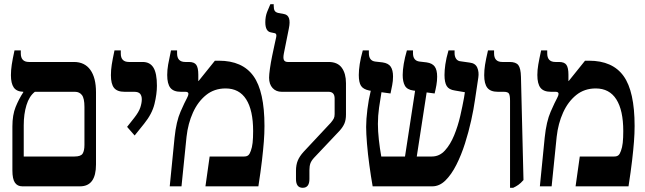

<svg xmlns="http://www.w3.org/2000/svg" viewBox="-20 -887 3072 914"><path d="M86 0Q63 0 51 -17.5Q39 -35 39 -76V-285Q39 -340 54.5 -378Q70 -416 91 -448V-450Q59 -451 45.5 -470.5Q32 -490 32 -529Q32 -553 36 -579.5Q40 -606 49 -647H79V-633Q79 -592 118 -592H332Q383 -592 410 -554.5Q437 -517 437 -448V-104Q437 0 361 0ZM93 -142H335Q365 -142 373.5 -156Q382 -170 382 -197V-378Q382 -419 370 -434.5Q358 -450 337 -450H146Q119 -429 106 -386.5Q93 -344 93 -291Z M621 -242 585 -283 619 -326Q641 -354 648 -375.5Q655 -397 655 -414Q655 -431 647 -440.5Q639 -450 619 -450H573Q538 -450 523 -468.5Q508 -487 508 -529Q508 -554 512 -579.5Q516 -605 525 -647H555V-632Q555 -592 594 -592H659Q694 -592 710.5 -565Q727 -538 727 -479Q727 -440 715.5 -392.5Q704 -345 666 -298Z M788 0 811 -232Q819 -309 839.5 -355.5Q860 -402 870 -420Q877 -433 877 -440Q877 -450 863 -450H841Q806 -450 791 -469Q776 -488 776 -530Q776 -554 780.5 -580Q785 -606 794 -647H823V-633Q823 -592 862 -592H879Q905 -592 914.5 -578Q924 -564 924 -532V-502L925 -501L1003 -598H1022Q1134 -598 1186.5 -525Q1239 -452 1239 -287Q1239 -252 1236 -213Q1233 -174 1227 -122.5Q1221 -71 1210 0H958L978 -142H1142Q1155 -142 1162 -148Q1169 -154 1174 -169Q1180 -185 1182.5 -207Q1185 -229 1185 -263Q1185 -362 1152 -414Q1119 -466 1054 -466Q1000 -466 961 -434.5Q922 -403 898.5 -351Q875 -299 868 -236L844 0Z M1421 7Q1389 7 1389 -35V-74Q1389 -102 1397.5 -122.5Q1406 -143 1425 -164L1555 -303Q1565 -315 1569 -323Q1573 -331 1573 -344V-418Q1573 -450 1544 -450H1321Q1294 -450 1277.5 -468Q1261 -486 1261 -517Q1261 -532 1265 -560.5Q1269 -589 1275.5 -620.5Q1282 -652 1287.5 -677Q1293 -702 1295 -711Q1298 -727 1288 -729L1269 -733Q1243 -738 1243 -781Q1243 -808 1251.5 -830Q1260 -852 1267 -867H1283V-859Q1283 -844 1287.5 -836Q1292 -828 1306 -825L1333 -820Q1368 -813 1355 -751L1331 -631Q1327 -609 1332 -600.5Q1337 -592 1350 -592H1544Q1587 -592 1607 -564.5Q1627 -537 1627 -491V-342Q1627 -317 1620 -300Q1613 -283 1597 -265L1476 -137Q1462 -122 1457.5 -109Q1453 -96 1453 -77V-35Q1453 7 1421 7Z M1754 0Q1746 -45 1738.5 -99.5Q1731 -154 1727 -203Q1723 -252 1723 -283Q1723 -319 1729 -367Q1735 -415 1745 -455L1738 -456Q1709 -462 1698.5 -478.5Q1688 -495 1688 -530Q1688 -553 1692.5 -582.5Q1697 -612 1707 -647H1736V-634Q1736 -598 1766 -594L1801 -590Q1829 -586 1840 -569.5Q1851 -553 1851 -523Q1851 -501 1847 -481.5Q1843 -462 1839 -442L1796 -448Q1790 -413 1784.5 -374.5Q1779 -336 1779 -297Q1779 -263 1783.5 -222Q1788 -181 1795 -142H1908L1956 -455L1948 -456Q1918 -460 1907.5 -479Q1897 -498 1897 -530Q1897 -553 1902 -583Q1907 -613 1917 -647H1946V-634Q1946 -598 1977 -594L2011 -590Q2038 -586 2049.5 -570Q2061 -554 2061 -522Q2061 -502 2057.5 -482Q2054 -462 2049 -442L2011 -447L1964 -142H2036Q2072 -142 2098 -170.5Q2124 -199 2142 -243Q2160 -287 2171 -335Q2182 -383 2189 -422L2193 -448L2146 -456Q2117 -460 2106.5 -477.5Q2096 -495 2096 -530Q2096 -552 2100 -580.5Q2104 -609 2115 -647H2144V-634Q2144 -618 2151.5 -607Q2159 -596 2174 -595L2216 -589Q2243 -586 2252 -565Q2261 -544 2257 -518L2241 -411Q2235 -368 2223 -313.5Q2211 -259 2193.5 -204Q2176 -149 2152.5 -102.5Q2129 -56 2100.5 -28Q2072 0 2038 0Z M2408 7V-408Q2408 -432 2403 -441Q2398 -450 2378 -450H2350Q2315 -450 2300 -469Q2285 -488 2285 -529Q2285 -553 2289 -578.5Q2293 -604 2303 -647H2332V-633Q2332 -592 2371 -592H2406Q2436 -592 2447.5 -577Q2459 -562 2460 -521L2472 -30Q2459 -15 2447.5 -7Q2436 1 2423 7Z M2550 0 2573 -232Q2581 -309 2601.5 -355.5Q2622 -402 2632 -420Q2639 -433 2639 -440Q2639 -450 2625 -450H2603Q2568 -450 2553 -469Q2538 -488 2538 -530Q2538 -554 2542.5 -580Q2547 -606 2556 -647H2585V-633Q2585 -592 2624 -592H2641Q2667 -592 2676.5 -578Q2686 -564 2686 -532V-502L2687 -501L2765 -598H2784Q2896 -598 2948.5 -525Q3001 -452 3001 -287Q3001 -252 2998 -213Q2995 -174 2989 -122.5Q2983 -71 2972 0H2720L2740 -142H2904Q2917 -142 2924 -148Q2931 -154 2936 -169Q2942 -185 2944.5 -207Q2947 -229 2947 -263Q2947 -362 2914 -414Q2881 -466 2816 -466Q2762 -466 2723 -434.5Q2684 -403 2660.5 -351Q2637 -299 2630 -236L2606 0Z"/></svg>

Font: Noto Serif Hebrew Condensed
Style: Bold
Weight: 700
Width: 3
Designer: Monotype Design Team
Foundry: Monotype Imaging Inc.
Version: Version 2.004; ttfautohint (v1.8.4.7-5d5b)